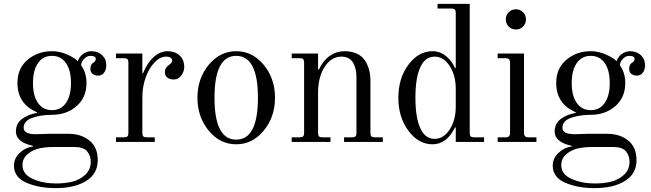

<svg xmlns="http://www.w3.org/2000/svg" viewBox="-20 -732 3358 990"><path d="M52 122Q52 85 81 57Q110 29 150 23V20Q62 1 62 -54Q62 -95 93.5 -118.5Q125 -142 171 -150V-153Q70 -196 70 -304Q70 -380 122.5 -424Q175 -468 248 -468Q290 -468 330.5 -449Q371 -430 381 -416Q390 -442 410 -455Q430 -468 450 -468Q484 -468 506 -448Q528 -428 528 -396Q528 -372 516.5 -357Q505 -342 486 -342Q470 -342 458 -350.5Q446 -359 446 -378Q446 -400 463 -410Q474 -417 474 -428Q474 -444 447 -444Q429 -444 414.5 -429.5Q400 -415 398 -396Q426 -357 426 -304Q426 -229 374.5 -184.5Q323 -140 248 -140Q191 -140 146.5 -124.5Q102 -109 102 -73Q102 -40 166 -40Q187 -40 200 -41Q212 -42 231 -42H334Q398 -42 441 -7.5Q484 27 484 94Q484 164 424.5 201Q365 238 268 238Q180 238 116 210Q52 182 52 122ZM150 -304Q150 -238 176 -201Q202 -164 248 -164Q294 -164 320 -201Q346 -238 346 -304Q346 -370 320 -407Q294 -444 248 -444Q202 -444 176 -407Q150 -370 150 -304ZM96 120Q96 167 149 190.5Q202 214 268 214Q313 214 350.5 205.5Q388 197 418 170.5Q448 144 448 102Q448 71 429.5 48.5Q411 26 365 26H254Q214 26 181 33.5Q148 41 122 63Q96 85 96 120Z M578 0V-24H620Q632 -24 637 -29Q642 -34 642 -46V-410Q642 -422 637 -427Q632 -432 620 -432H578V-456H714V-356L718 -355Q739 -408 772.5 -438Q806 -468 844 -468Q882 -468 906 -446Q930 -424 930 -386Q930 -364 915 -343Q900 -322 875 -322Q856 -322 843 -332Q830 -342 830 -360Q830 -382 850 -396Q868 -408 868 -420Q868 -428 859.5 -434Q851 -440 836 -440Q805 -440 776.5 -410Q748 -380 731 -332Q714 -284 714 -232V-46Q714 -34 719 -29Q724 -24 736 -24H778V0Z M1198 -12Q1310 -12 1310 -228Q1310 -444 1198 -444Q1086 -444 1086 -228Q1086 -12 1198 -12ZM1198 12Q1114 12 1056 -58.5Q998 -129 998 -228Q998 -327 1056 -397.5Q1114 -468 1198 -468Q1282 -468 1340 -397.5Q1398 -327 1398 -228Q1398 -129 1340 -58.5Q1282 12 1198 12Z M1484 0V-24H1526Q1538 -24 1543 -29Q1548 -34 1548 -46V-410Q1548 -422 1543 -427Q1538 -432 1526 -432H1484V-456H1620V-374L1624 -373Q1646 -420 1680.5 -444Q1715 -468 1756 -468Q1787 -468 1811 -459Q1835 -450 1849.5 -435Q1864 -420 1873.5 -399Q1883 -378 1886.5 -358Q1890 -338 1890 -315V-46Q1890 -34 1895 -29Q1900 -24 1912 -24H1954V0H1754V-24H1796Q1808 -24 1813 -29Q1818 -34 1818 -46V-334Q1818 -354 1814.5 -371Q1811 -388 1803 -404.5Q1795 -421 1779 -430.5Q1763 -440 1741 -440Q1688 -440 1654 -387Q1620 -334 1620 -254V-46Q1620 -34 1625 -29Q1630 -24 1642 -24H1684V0Z M2221 -16Q2267 -16 2298.5 -64Q2330 -112 2330 -182V-274Q2330 -344 2298.5 -392Q2267 -440 2221 -440Q2172 -440 2147 -385Q2122 -330 2122 -228Q2122 -126 2147 -71Q2172 -16 2221 -16ZM2210 -468Q2249 -468 2280 -442.5Q2311 -417 2326 -381L2330 -382V-666Q2330 -678 2325 -683Q2320 -688 2308 -688H2236V-712H2402V-46Q2402 -34 2407 -29Q2412 -24 2424 -24H2476V0H2330V-74L2326 -75Q2284 12 2210 12Q2138 12 2086 -57.5Q2034 -127 2034 -228Q2034 -329 2086 -398.5Q2138 -468 2210 -468Z M2640 -580Q2618 -580 2603 -595Q2588 -610 2588 -632Q2588 -654 2603 -669Q2618 -684 2640 -684Q2662 -684 2677 -669Q2692 -654 2692 -632Q2692 -610 2677 -595Q2662 -580 2640 -580ZM2546 0V-24H2588Q2610 -24 2610 -46V-410Q2610 -432 2588 -432H2546V-456H2682V-46Q2682 -24 2704 -24H2746V0Z M2830 122Q2830 85 2859 57Q2888 29 2928 23V20Q2840 1 2840 -54Q2840 -95 2871.5 -118.5Q2903 -142 2949 -150V-153Q2848 -196 2848 -304Q2848 -380 2900.5 -424Q2953 -468 3026 -468Q3068 -468 3108.5 -449Q3149 -430 3159 -416Q3168 -442 3188 -455Q3208 -468 3228 -468Q3262 -468 3284 -448Q3306 -428 3306 -396Q3306 -372 3294.5 -357Q3283 -342 3264 -342Q3248 -342 3236 -350.5Q3224 -359 3224 -378Q3224 -400 3241 -410Q3252 -417 3252 -428Q3252 -444 3225 -444Q3207 -444 3192.5 -429.5Q3178 -415 3176 -396Q3204 -357 3204 -304Q3204 -229 3152.5 -184.5Q3101 -140 3026 -140Q2969 -140 2924.5 -124.5Q2880 -109 2880 -73Q2880 -40 2944 -40Q2965 -40 2978 -41Q2990 -42 3009 -42H3112Q3176 -42 3219 -7.5Q3262 27 3262 94Q3262 164 3202.5 201Q3143 238 3046 238Q2958 238 2894 210Q2830 182 2830 122ZM2928 -304Q2928 -238 2954 -201Q2980 -164 3026 -164Q3072 -164 3098 -201Q3124 -238 3124 -304Q3124 -370 3098 -407Q3072 -444 3026 -444Q2980 -444 2954 -407Q2928 -370 2928 -304ZM2874 120Q2874 167 2927 190.5Q2980 214 3046 214Q3091 214 3128.5 205.5Q3166 197 3196 170.5Q3226 144 3226 102Q3226 71 3207.5 48.5Q3189 26 3143 26H3032Q2992 26 2959 33.5Q2926 41 2900 63Q2874 85 2874 120Z"/></svg>

Font: Old Standard TT
Style: Regular
Weight: 400
Designer: Alexey Kryukov <alexios@thessalonica.org.ru>
Version: Version 2.2